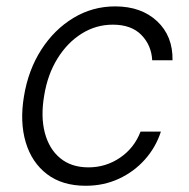

<svg xmlns="http://www.w3.org/2000/svg" viewBox="-20 -573 596 604"><path d="M249.6 11.4Q175.8 11.4 127.8 -25.2Q79.9 -61.8 60.9 -125.5Q41.9 -189.3 55.4 -270.2Q68.9 -352.6 109.7 -416.4Q150.6 -480.1 210.8 -516.5Q271 -552.9 342.3 -552.9Q424.4 -552.9 474.3 -506.2Q524.1 -459.5 522.7 -383.5H458.8Q456.3 -430.8 424.7 -463.1Q393.1 -495.4 334.9 -495.4Q282 -495.4 236.9 -467.2Q191.8 -438.9 160.7 -388.7Q129.6 -338.4 119 -272.4Q107.6 -206 121.1 -155Q134.6 -104 169.6 -75.3Q204.5 -46.5 258.2 -46.5Q312.9 -46.5 357.6 -76.9Q402.3 -107.2 422.2 -159.1H486.2Q470.2 -109.7 435.9 -71.2Q401.6 -32.7 354 -10.7Q306.5 11.4 249.6 11.4Z"/></svg>

Font: Inter UI Light
Style: Italic
Weight: 300
Italic angle: 9.39999°
Designer: Rasmus Andersson
Foundry: rsms
Version: 3.2;8d6f07862